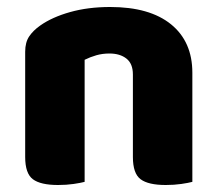

<svg xmlns="http://www.w3.org/2000/svg" viewBox="-20 -521 623 549"><path d="M530 -1Q519 2 498.5 5Q478 8 454 8Q404 8 382 -8.5Q360 -25 360 -72V-308Q360 -339 341.5 -353.5Q323 -368 293 -368Q273 -368 255.5 -363Q238 -358 222 -350V-1Q211 2 190.5 5Q170 8 146 8Q96 8 74 -8.5Q52 -25 52 -72V-373Q52 -400 63.5 -417Q75 -434 95 -448Q129 -472 180.5 -486.5Q232 -501 295 -501Q408 -501 469 -451.5Q530 -402 530 -313Z"/></svg>

Font: Baloo Da 2 ExtraBold
Style: Regular
Weight: 800
Designer: Noopur Datye, Sulekha Rajkumar and Ek Type
Foundry: Ek Type
Version: Version 1.640;hotconv 1.0.111;makeotfexe 2.5.65597; ttfautoh